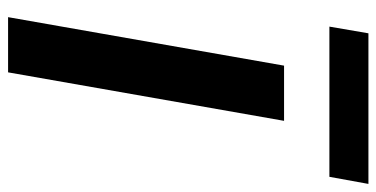

<svg xmlns="http://www.w3.org/2000/svg" viewBox="-254 -700 954 487"><g transform="rotate(90 223.5 -457.0)"><path d="M24 0 147 -700H287L164 0ZM48 -815 65 -914H447L429 -815Z"/></g></svg>

Font: DM Sans 16pt ExtraBold
Style: Italic
Weight: 800
Italic angle: -10°
Version: Version 4.004;gftools[0.9.30]